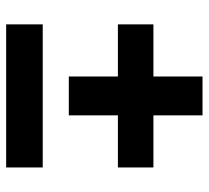

<svg xmlns="http://www.w3.org/2000/svg" viewBox="-48 -646 694 639"><g transform="rotate(90 299.5 -327.0)"><path d="M235.1 -208.5V-653.5H364.4V-208.5ZM61.6 0V-121.7H537.8V0ZM61.6 -371.9V-490.1H537.8V-371.9Z"/></g></svg>

Font: Montserrat Alternates Thin
Style: Regular
Weight: 100
Designer: Julieta Ulanovsky
Foundry: Julieta Ulanovsky
Version: Version 9.000